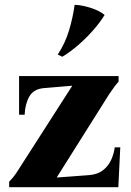

<svg xmlns="http://www.w3.org/2000/svg" viewBox="-20 -775 541 795"><path d="M18 0V-23Q28 -33 37.5 -45Q47 -57 58 -75L278 -418V-420L160 -410Q119 -406 101.5 -375.5Q84 -345 82 -300H59V-460H471V-437Q462 -427 452 -413.5Q442 -400 432 -385L216 -42V-40L350 -50Q385 -53 407 -70.5Q429 -88 440.5 -113.5Q452 -139 455 -165H478L470 0ZM289 -755Q305 -755 328 -750Q351 -745 374.5 -735.5Q398 -726 413 -713Q395 -683 366 -650Q337 -617 304 -588.5Q271 -560 238 -540L219 -549Q250 -596 266 -649.5Q282 -703 289 -755Z"/></svg>

Font: Bona Nova SC
Style: Bold
Weight: 700
Designer: Mateusz Machalski
Foundry: Capitalics
Version: Version 4.001; ttfautohint (v1.8.4.7-5d5b)